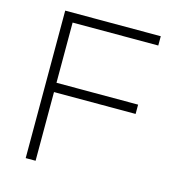

<svg xmlns="http://www.w3.org/2000/svg" viewBox="-108 -824 850 918"><g transform="rotate(15 317.0 -365.0)"><path d="M102 0V-730H575V-684H151V-386H555V-340H151V0Z"/></g></svg>

Font: M PLUS 2 Light
Style: Regular
Weight: 300
Designer: Coji Morishita
Foundry: UNDERFOREST DESIGN
Version: Version 1.001